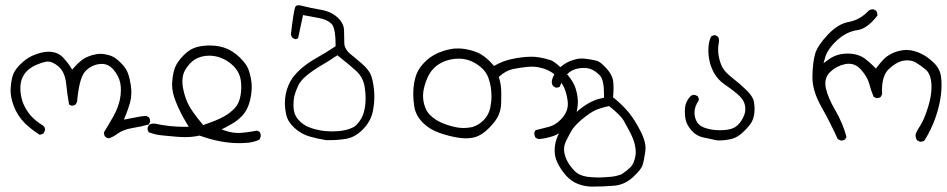

<svg xmlns="http://www.w3.org/2000/svg" viewBox="-20 -423 3541 718"><path d="M541 28.8Q541 21 536.6 15.6L526.9 10.3Q510.7 11.2 494.4 14.6Q478 18.1 443.4 24.4Q454.6 -2.9 459 -16.1Q467.8 -41 469.5 -54Q471.2 -66.9 471.2 -78.9Q471.2 -90.8 469.2 -104.5Q465.3 -129.9 458.5 -148.9Q451.7 -167 436 -183.6Q420.4 -200.2 406.7 -208.5Q393.1 -216.8 371.1 -220.2Q364.3 -221.7 356.9 -221.7Q341.8 -221.7 324.7 -216.8Q299.3 -209 285.2 -197.8Q270.5 -186 256.3 -169.9L250 -162.6L244.6 -170.9Q234.4 -188 216.3 -207.5Q195.8 -229.5 161.6 -229.5Q154.3 -229.5 143.1 -227.8Q131.8 -226.1 119.9 -221.9Q107.9 -217.8 100.3 -214.4Q92.8 -210.9 85.9 -206.5Q70.8 -197.3 56.6 -183.1Q36.1 -162.6 29.3 -145Q22 -125.5 20 -94.2Q19.5 -90.3 19.5 -85.9Q19.5 -59.1 30.3 -29.8Q44.4 9.3 73.2 38.1Q94.7 59.1 128.4 81.1Q136.2 79.6 143.1 75.7L147.9 65.4Q148.4 64 148.4 61.5Q148.4 54.2 142.6 47.9Q109.4 26.9 93.5 7.6Q77.6 -11.7 68.4 -32.7Q59.1 -53.7 56.6 -81.1Q56.2 -87.9 56.2 -93.8Q56.2 -113.3 62 -128.4Q69.8 -147.9 84.2 -160.6Q98.6 -173.3 116.7 -180.9Q134.8 -188.5 152.3 -192.4Q155.8 -192.9 159.2 -192.9Q176.8 -192.9 198.2 -174.8Q222.7 -154.3 227.5 -109.9Q231.4 -70.3 238.3 -32.2L247.1 -27.8Q247.6 -27.8 248 -27.8Q256.3 -27.8 262.7 -32.2L268.1 -42Q276.4 -130.4 296.9 -153.8Q317.4 -177.7 348.6 -183.1Q354.5 -184.1 360.4 -184.1Q385.7 -184.1 403.8 -163.1Q424.8 -139.2 430.2 -110.4Q432.1 -98.1 432.1 -85.9Q432.1 -68.4 428.2 -49.8Q420.9 -18.1 403.8 12.5Q386.7 43 368.7 71.8Q368.7 72.3 368.7 75Q368.7 77.6 369.9 81.5Q371.1 85.4 373.5 88.4Q378.9 93.3 386.2 94.2Q399.9 91.3 418.5 77.6Q440.4 61.5 475.6 55.7Q506.8 50.8 536.1 42.5L541 33.7Q541 31.2 541 28.8Z M941.4 65.4Q894 74.2 871.1 74.2Q848.1 74.2 824.7 66.4L808.6 61L823.7 53.2Q840.3 44.4 855 35.4Q869.6 26.4 883.8 12Q897.9 -2.4 906.7 -22.7Q915.5 -43 919.4 -70.8Q921.4 -85 921.4 -97.9Q921.4 -110.8 919.4 -123Q915.5 -147.5 908.2 -165.5Q900.9 -184.1 877.9 -207Q856.9 -227.5 832.5 -239.3Q802.7 -252.9 763.7 -252.9Q740.2 -252.9 718.3 -247.6Q691.4 -241.2 667.7 -217.3Q644 -193.4 635.3 -172.4Q626.5 -151.4 624 -116.2Q623.5 -111.8 623.5 -107.4Q623.5 -76.2 638.2 -41Q654.8 0.5 679.2 40L686 51.3H672.9Q612.8 51.3 561 39.6Q557.6 39.1 554.4 39.1Q551.3 39.1 548.3 39.6Q542.5 40.5 537.1 43.9L531.7 54.7Q531.7 55.2 531.7 56.2Q531.7 64.9 536.1 71.3Q559.6 81.1 587.9 83.5Q647.9 89.8 672.4 89.8Q700.2 89.8 726.1 84Q804.7 112.3 873 112.3Q889.6 112.3 907.7 110.8Q930.2 108.4 950.2 99.1L954.6 88.9Q955.1 86.9 955.1 84Q955.1 76.2 951.2 70.3ZM662.1 -118.7Q662.1 -139.6 669.4 -155.3Q680.7 -178.2 699.7 -194.1Q718.8 -210 747.6 -213.9Q755.4 -214.8 762.2 -214.8Q783.7 -214.8 803.7 -207.5Q831.1 -197.8 853.5 -175.8Q876 -152.8 880.4 -122.6Q882.3 -109.9 882.3 -95.2Q882.3 -80.6 879.4 -65.4Q874 -34.7 856.2 -16.8Q838.4 1 819.8 11.2Q800.3 22.5 781.7 29.3L739.7 44.9L736.8 41Q694.8 -8.8 681.9 -37.6Q668.9 -66.4 663.6 -98.6Q662.1 -108.9 662.1 -118.7Z M1234.9 -253.9V-250Q1197.3 -225.1 1161.6 -205.1Q1121.6 -182.6 1093.3 -154.3Q1070.3 -131.3 1059.6 -106Q1045.4 -73.7 1045.4 -38.1Q1045.4 -15.1 1050.8 7.3Q1056.6 33.2 1081.8 55.9Q1106.9 78.6 1137.7 87.4Q1168.5 96.2 1199.7 101.1Q1205.1 101.1 1214.4 101.1Q1243.2 101.1 1273.9 96.2Q1308.1 90.8 1338.1 59.8Q1368.2 28.8 1375 -10.7Q1379.9 -37.1 1379.9 -62.5Q1379.9 -75.7 1378.4 -88.9Q1374.5 -127 1365.7 -145.5Q1356.4 -164.6 1335.9 -182.6Q1315.4 -200.7 1293.5 -218.3Q1268.1 -238.8 1267.6 -260.7Q1267.1 -279.3 1266.6 -309.1Q1266.1 -335.4 1242.7 -357.4Q1218.3 -379.9 1179.7 -386.5Q1141.1 -393.1 1110.8 -400.9Q1102.5 -403.3 1096.2 -403.3Q1086.4 -403.3 1083.5 -395.5Q1077.6 -378.4 1067.9 -294.9Q1068.8 -287.6 1073.2 -282.2L1082 -276.9Q1082.5 -276.9 1084 -276.9Q1085.4 -276.9 1087.4 -276.9Q1091.8 -277.8 1094.7 -280.3L1113.3 -366.7Q1147 -360.8 1174.8 -355.2Q1202.6 -349.6 1218.3 -335.4Q1231 -324.2 1233.9 -285.2Q1234.9 -271.5 1234.9 -253.9ZM1220.7 68.4Q1216.3 68.4 1209.5 67.9Q1194.8 67.4 1179.7 64.9Q1141.6 58.1 1120.6 45.4Q1106.4 37.1 1095.2 23.9Q1078.6 4.9 1077.6 -22.9Q1077.6 -27.8 1077.6 -32.2Q1077.6 -52.7 1081.8 -67.6Q1085.9 -82.5 1094.7 -102.1Q1104.5 -122.6 1128.2 -141.8Q1151.9 -161.1 1180.9 -178Q1210 -194.8 1241.7 -216.3Q1290 -178.2 1312.5 -157.2Q1336.9 -134.8 1343.3 -100.6Q1347.2 -78.6 1347.2 -56.6Q1347.2 -7.3 1330.1 21.5Q1316.9 43.5 1302.7 52.2H1302.2Q1272 68.4 1220.7 68.4Z M2141.1 -41Q2141.1 -62 2134.3 -86.4Q2126 -118.7 2092.3 -154.8Q2058.6 -190.9 2039.6 -197.8Q2019.5 -204.6 1996.1 -208.5Q1981.4 -210.9 1968.3 -210.9Q1930.2 -210.9 1887.7 -200.7Q1859.9 -194.3 1832.5 -179.2L1827.6 -176.3Q1817.9 -187.5 1812 -193.4Q1788.1 -216.8 1766.6 -226.1Q1739.3 -237.8 1707 -241.2Q1700.7 -241.7 1695.1 -241.7Q1689.5 -241.7 1681.9 -241.5Q1674.3 -241.2 1662.4 -238.8Q1650.4 -236.3 1637.7 -232.4Q1599.6 -220.2 1574 -196.3Q1548.3 -172.4 1538.1 -147Q1525.4 -115.2 1525.4 -72.3Q1525.4 -48.3 1529.3 -23.9Q1534.7 9.3 1562.5 37.1Q1587.4 61.5 1624.8 74.5Q1662.1 87.4 1696.8 92.3Q1710 94.2 1722.2 94.2Q1740.7 94.2 1756.8 89.8Q1782.2 82.5 1808.3 56.2Q1834.5 29.8 1843.8 9.3Q1853 -11.2 1854 -35.2Q1854.5 -51.3 1854.5 -63Q1854.5 -74.7 1854.5 -82.5Q1854 -104.5 1846.7 -130.9L1845.2 -135.3L1848.6 -138.2Q1872.6 -159.2 1897.5 -164.6Q1920.9 -169.4 1950.7 -172.9Q1959.5 -173.8 1967.8 -173.8Q1990.2 -173.8 2013.2 -166.5Q2044.4 -156.7 2063 -134.8Q2081.5 -113.3 2090.3 -93.8Q2099.1 -74.2 2103 -43.9Q2103.5 -38.6 2103.5 -33.7Q2103.5 -2 2075.7 25.4Q2056.6 44.9 2032.5 51.3Q2008.3 57.6 1982.4 64L1978 73.2Q1978 73.7 1978 74.7Q1978 84.5 1982.9 91.8Q1988.8 96.2 1996.1 97.2Q2023.9 94.2 2048.6 85.9Q2073.2 77.6 2097.2 54.7Q2121.1 31.7 2129.2 15.9Q2137.2 0 2140.1 -27.3Q2141.1 -33.7 2141.1 -41ZM1746.6 52.2Q1728.5 55.7 1714.1 55.7Q1699.7 55.7 1687.5 53.2Q1621.1 40 1588.9 7.8Q1576.2 -4.9 1570.3 -20.5Q1562 -42.5 1562 -64.7Q1562 -86.9 1572.3 -116.7Q1583.5 -148.9 1601.6 -167Q1615.2 -181.2 1635.7 -190.9Q1656.2 -200.7 1683.1 -203.1Q1689.5 -203.6 1696.3 -203.6Q1738.8 -203.6 1776.4 -173.3Q1798.3 -155.8 1807.1 -129.9Q1817.9 -98.6 1817.9 -63.5Q1817.9 -41.5 1813.5 -20.5Q1807.6 7.3 1788.6 26.4Q1769.5 45.4 1747.1 51.8Z M2163.6 -168.9Q2178.7 -168.9 2190.4 -164.1Q2208.5 -156.7 2223.6 -140.4Q2238.8 -124 2238.8 -70.8Q2238.8 -66.9 2238.8 -57.6Q2222.2 -54.2 2211.4 -50.8Q2190.4 -43.5 2170.9 -30.8Q2141.6 -11.7 2116.7 13.9Q2091.8 39.6 2075 67.4Q2058.1 95.2 2054.7 127Q2054.2 133.3 2054.2 140.6Q2054.2 163.1 2064 184.1Q2076.7 210.9 2096.2 232.9Q2115.7 254.4 2139.6 264.2Q2163.6 273.9 2191.4 274.9Q2235.4 274.9 2276.4 271.5Q2315.4 268.1 2345.7 240.7Q2376.5 212.4 2382.3 196.3Q2388.2 178.7 2393.1 144.5Q2394 138.7 2394 130.1Q2394 121.6 2391.6 109.9Q2387.2 91.3 2376.5 69.8Q2355 27.3 2333 -0.2Q2311 -27.8 2275.9 -56.6L2272.5 -59.1Q2274.4 -79.1 2274.4 -93Q2274.4 -106.9 2273.2 -116.9Q2272 -127 2269 -134.8Q2261.7 -154.3 2239.7 -175.8Q2222.7 -193.4 2209.5 -196.3Q2191.9 -200.7 2166.5 -203.6Q2161.6 -204.1 2157.5 -204.1Q2153.3 -204.1 2147.7 -203.9Q2142.1 -203.6 2133.1 -201.4Q2124 -199.2 2114.7 -195.8Q2087.4 -185.1 2067.6 -164.1Q2047.9 -143.1 2043.5 -120.1Q2043.5 -119.1 2043.5 -117.7Q2043.5 -116.2 2043.7 -114Q2043.9 -111.8 2044.4 -109.4Q2045.9 -104.5 2048.8 -100.6L2058.6 -95.2Q2059.1 -95.2 2061.3 -95.2Q2063.5 -95.2 2067.1 -96.2Q2070.8 -97.2 2073.7 -99.1Q2080.1 -118.7 2095.7 -139.2Q2118.2 -168.9 2163.6 -168.9ZM2174.8 237.8Q2145 233.4 2127.4 214.8Q2111.3 197.8 2102.1 180.7Q2092.8 163.6 2089.8 144.5Q2089.4 140.1 2089.4 136.7Q2089.4 133.3 2089.6 129.2Q2089.8 125 2091.6 118.7Q2093.3 112.3 2095.7 106.4Q2104 89.4 2114.7 69.8Q2126 48.8 2156.7 22.9Q2187.5 -2.4 2206.8 -11Q2226.1 -19.5 2257.8 -26.4Q2280.3 -8.3 2293.2 4.6Q2306.2 17.6 2312 27.3Q2322.8 46.4 2335.2 69.8Q2347.7 93.3 2353.5 115.7Q2357.4 131.8 2357.4 145.5Q2357.4 160.2 2352.5 175.3Q2350.1 183.1 2346.7 189.9Q2343.3 196.8 2336.9 203.1Q2325.2 214.8 2304.2 229Q2285.6 235.8 2267.6 237.8Q2238.8 240.7 2218 240.7Q2197.3 240.7 2174.8 237.8Z M2541.5 -19Q2541 -11.7 2541 -5.9Q2541 12.2 2544.4 26.4Q2548.8 45.4 2566.9 65.9Q2585 85.9 2610.4 91.1Q2635.7 96.2 2663.1 102.1Q2666 102.1 2669.4 102.1Q2693.8 102.1 2717 96.2Q2740.2 90.3 2762.7 67.4Q2786.1 44.4 2792.5 30.3Q2801.8 10.3 2801.8 -16.1Q2801.8 -28.8 2799.3 -42.5Q2795.9 -62 2772 -85.4Q2748 -108.9 2719.7 -130.9Q2689.5 -154.3 2680.2 -173.6Q2670.9 -192.9 2667 -217.3Q2665.5 -227.1 2665.5 -239.3Q2665.5 -251.5 2668.5 -266.1Q2668.9 -269 2668.9 -272Q2668.9 -279.8 2665 -285.6L2654.8 -291.5Q2654.8 -291.5 2654.3 -291.5Q2645.5 -291.5 2638.7 -285.6Q2628.9 -264.6 2628.9 -233.9Q2628.9 -217.3 2632.3 -199.7Q2636.7 -175.3 2650.4 -149.9Q2664.1 -125 2690.9 -106.4Q2730.5 -79.1 2746.3 -63.2Q2762.2 -47.4 2765.6 -29.8Q2767.1 -22 2767.1 -15.1Q2767.1 -2.9 2762.7 7.8Q2756.3 24.4 2745.1 38.1Q2732.9 53.2 2715.1 58.6Q2697.3 64 2671.4 64Q2645.5 64 2622.1 57.1Q2596.7 50.3 2586.4 33.2Q2577.1 17.6 2577.1 -2.4Q2577.1 -24.4 2593.3 -48.3Q2593.3 -48.8 2593.3 -48.8Q2593.3 -57.1 2588.9 -63.5L2579.1 -67.9Q2577.6 -68.4 2575.2 -68.4Q2567.4 -68.4 2561 -62Q2543.5 -42.5 2541.5 -19Z M3421.4 106.9Q3431.2 106.9 3437 102.5Q3462.4 62.5 3478 17.6Q3501 -47.9 3501 -105.5Q3501 -121.6 3499 -136.2Q3495.1 -165.5 3473.4 -186.8Q3451.7 -208 3431.6 -218.8Q3398.9 -236.3 3368.2 -236.3Q3362.3 -236.3 3356.4 -235.4Q3339.8 -232.9 3325.4 -227.5Q3311 -222.2 3297.4 -212.4Q3283.2 -202.6 3260.7 -173.3L3255.4 -166.5Q3247.6 -174.8 3245.1 -177.2Q3232.9 -189.5 3214.4 -203.6Q3188.5 -222.7 3148.9 -222.7Q3134.8 -222.7 3121.1 -219.7Q3097.7 -214.8 3076.7 -199.2L3059.6 -186.5L3065.4 -207Q3073.7 -238.3 3109.4 -271.5Q3145 -304.7 3187 -310.5Q3222.7 -315.4 3261.2 -364.7Q3261.2 -365.2 3261.2 -365.7Q3261.2 -375 3256.8 -382.8L3246.1 -388.2Q3245.6 -388.2 3243.7 -388.2Q3241.7 -388.2 3239.3 -387.7Q3233.4 -386.7 3228.5 -383.3Q3196.8 -348.6 3153.3 -340.8Q3114.3 -334 3075.9 -293.5Q3037.6 -252.9 3028.3 -221.7Q3019 -189.5 3018.1 -136.7Q3018.1 -135.3 3018.1 -133.8Q3018.1 -83 3051.5 -23.7Q3085 35.6 3112.8 97.2L3123 102.1Q3125 102.5 3126.5 102.5Q3135.3 102.5 3140.6 97.7L3145.5 88.9Q3131.8 37.6 3104 -10Q3076.2 -57.6 3068.4 -92.8Q3066.4 -102.1 3066.4 -110.8Q3066.4 -136.2 3084.5 -153.8Q3106.9 -175.8 3139.6 -183.1Q3147 -184.6 3154.3 -184.6Q3180.2 -184.6 3199.7 -162.6Q3223.6 -136.2 3231 -108.4Q3237.3 -84 3247.1 -61L3256.8 -56.2Q3257.3 -56.2 3258.1 -56.2Q3258.8 -56.2 3260 -56.2Q3261.2 -56.2 3262.5 -56.4Q3263.7 -56.6 3264.9 -56.9Q3266.1 -57.1 3267.3 -57.4Q3268.6 -57.6 3269.5 -58.1Q3271.5 -59.1 3273.4 -60.5L3278.8 -70.8Q3278.3 -78.6 3278.3 -85.4Q3278.3 -140.1 3303.2 -164.1Q3330.6 -190.4 3356.9 -195.8Q3365.7 -197.3 3373.5 -197.3Q3390.6 -197.3 3404.3 -189.5Q3422.4 -178.7 3440.4 -164.1Q3463.4 -145.5 3463.4 -98.1Q3463.4 -63.5 3450.7 -22.9Q3436.5 23.4 3420.7 47.9Q3404.8 72.3 3403.8 81.5Q3403.8 92.8 3409.2 101.6L3419.9 106.9Q3420.4 106.9 3421.4 106.9Z"/></svg>

Font: Bakudai
Style: ExtraLight
Weight: 200
Version: Version 1.48